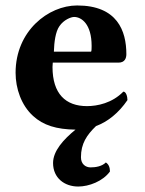

<svg xmlns="http://www.w3.org/2000/svg" viewBox="-20 -464 529 702"><path d="M431 -129C390 -87 336 -76 298 -76C220 -76 172 -121 172 -219C172 -226 173 -230 173 -235H413C437 -235 442 -252 442 -266C442 -351 409 -444 262 -444C157 -444 37 -351 37 -198C37 -140 58 -79 101 -40C138 -6 186 9 256 10C212 46 174 88 174 132C174 187 216 218 266 218C305 218 356 199 382 163C382 149 378 137 367 130C352 145 328 148 311 148C294 148 276 137 276 111C276 61 297 30 331 -3C374 -19 414 -51 446 -98C446 -111 441 -129 431 -129ZM177 -275C178 -310 183 -348 197 -368C213 -392 240 -402 251 -402C278 -402 315 -376 315 -296C315 -290 315 -277 313 -275Z"/></svg>

Font: Libertinus Serif
Style: Bold
Weight: 700
Designer: Philipp H. Poll, Khaled Hosny
Foundry: Caleb Maclennan
Version: Version 7.050;RELEASE